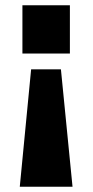

<svg xmlns="http://www.w3.org/2000/svg" viewBox="-20 -548 351 728"><path d="M55 160 98 -285H211L255 160ZM65 -345V-528H245V-345Z"/></svg>

Font: Archivo SemiCondensed Black
Style: Regular
Weight: 900
Width: 4
Designer: Hector Gatti
Foundry: Omnibus-Type
Version: Version 2.001